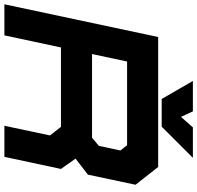

<svg xmlns="http://www.w3.org/2000/svg" viewBox="-36 -866 898 874"><g transform="rotate(90 413.0 -429.0)"><path d="M-4.5 0 144.5 -700H736L817 -597L771 -380L698 -324L745 -257.5L690 0H548.5L592.5 -207.5L553.5 -257.5H192L137 0ZM222 -399H603L640 -430L661 -528L637 -558.5H256ZM426.5 -716 344.5 -858H483L508 -804L556 -858H694.5L552.5 -716Z"/></g></svg>

Font: Tourney Expanded Black
Style: Italic
Weight: 900
Width: 7
Italic angle: -12°
Designer: Tyler Finck
Foundry: Etcetera Type Co
Version: Version 1.010; ttfautohint (v1.8.3)